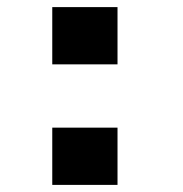

<svg xmlns="http://www.w3.org/2000/svg" viewBox="-20 -520 515 540"><path d="M127 -500H310.5V-339H127ZM127 -161H310.5V0H127Z"/></svg>

Font: Trispace SemiCondensed ExtraBold
Style: Regular
Weight: 800
Width: 4
Designer: Tyler Finck
Foundry: Etcetera Type Company
Version: Version 1.210; ttfautohint (v1.8.3)